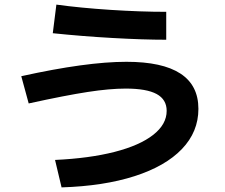

<svg xmlns="http://www.w3.org/2000/svg" viewBox="-20 -772 978 833"><path d="M703.1 -291Q703.1 -340.3 659.7 -364Q616.2 -387.7 525.4 -387.7Q456.1 -387.7 360.6 -373Q265.1 -358.4 104.5 -323.2L72.3 -441.4Q355 -503.9 528.3 -503.9Q840.8 -503.9 840.8 -299.8Q840.8 -200.2 769.3 -125.5Q697.8 -50.8 564 -7.8Q430.2 35.2 247.1 41L218.8 -78.1Q367.7 -85 477.1 -113Q586.4 -141.1 644.8 -187Q703.1 -232.9 703.1 -291ZM209 -627.9 224.6 -752Q328.1 -737.8 459 -729.2Q589.8 -720.7 701.2 -720.7V-599.6Q601.1 -599.6 468 -607.2Q335 -614.7 209 -627.9Z"/></svg>

Font: Pretendard JP
Style: Bold
Weight: 700
Designer: Base glyphs from Inter by Rasmus Andersson; Hangeul glyphs from Noto Sans CJK(Source Han Sans) by Jang Soo-young and Kan
Foundry: Kil Hyung-jin
Version: Version 1.309